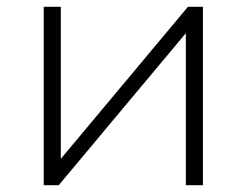

<svg xmlns="http://www.w3.org/2000/svg" viewBox="-20 -542 722 562"><path d="M108 -522H158V-77L530 -522H574V0H524V-445L152 0H108Z"/></svg>

Font: Montserrat Atlas Light
Style: Regular
Weight: 300
Designer: Julieta Ulanovsky
Foundry: Julieta Ulanovsky
Version: Version 7.200